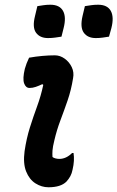

<svg xmlns="http://www.w3.org/2000/svg" viewBox="-20 -780 496 812"><path d="M103 -536Q131 -541 159 -543.5Q187 -546 212 -546Q234 -546 253.5 -532Q273 -518 283.5 -496Q294 -474 289 -449Q281 -399 266 -355.5Q251 -312 235.5 -271Q220 -230 210 -187Q203 -159 202 -143.5Q201 -128 202 -116Q207 -112 215 -110Q223 -108 231 -108Q260 -108 285 -133H291Q296 -101 287 -63Q284 -47 277.5 -35Q271 -23 261 -12Q237 12 185 12Q156 12 130 -4.5Q104 -21 90.5 -55Q77 -89 84 -141Q92 -195 106.5 -241Q121 -287 137 -330.5Q153 -374 163 -421L159 -424Q144 -417 131 -412.5Q118 -408 105 -408Q89 -408 82 -427.5Q75 -447 85 -489Q91 -511 103 -536ZM138 -754Q151 -756 164 -758Q177 -760 193 -760Q232 -760 246.5 -734Q261 -708 249 -661L240 -625Q227 -623 213 -621Q199 -619 183 -619Q149 -619 132.5 -641.5Q116 -664 128 -712ZM339 -754Q353 -756 365.5 -758Q378 -760 395 -760Q434 -760 448.5 -734Q463 -708 451 -661L441 -625Q428 -623 414.5 -621Q401 -619 385 -619Q351 -619 334.5 -641.5Q318 -664 329 -712Z"/></svg>

Font: Recursive Sn Csl St SmB
Style: Italic
Weight: 600
Italic angle: -15°
Version: Version 1.079;hotconv 1.0.112;makeotfexe 2.5.65598; ttfautoh